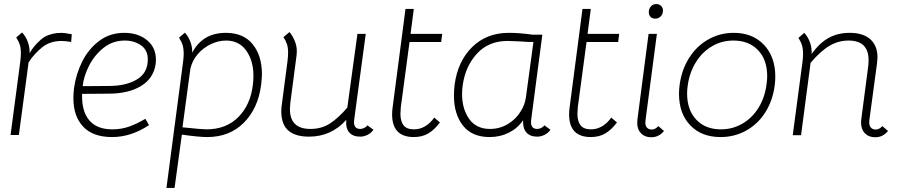

<svg xmlns="http://www.w3.org/2000/svg" viewBox="-20 -667 4464 947"><path d="M334 -498 331 -460Q303 -465 284 -465Q229 -465 191 -436Q174 -423 154.5 -402.5Q135 -382 121 -359L73 -1H32L80 -363Q83 -387 83 -405Q83 -430 77.5 -447Q72 -464 60 -482L89 -507Q108 -486 117.5 -459.5Q127 -433 126 -405Q142 -432 162 -453Q182 -474 200 -485Q235 -505 284 -505Q298 -505 334 -498Z M342 -182Q342 -206 345 -231Q354 -300 385 -362.5Q416 -425 469 -465Q522 -505 593 -505Q661 -505 705 -469Q749 -433 749 -373Q749 -360 748 -353Q738 -281 676 -243Q614 -205 515 -205L385 -204Q382 -120 419.5 -74.5Q457 -29 534 -29Q578 -29 616.5 -42.5Q655 -56 697 -81L715 -50Q627 9 533 9Q438 9 390 -42.5Q342 -94 342 -182ZM709 -374Q709 -420 675.5 -443.5Q642 -467 595 -467Q535 -467 489.5 -430Q444 -393 418 -340.5Q392 -288 388 -242L518 -243Q601 -243 655 -275Q709 -307 709 -374Z M1272 -301Q1272 -285 1268 -249Q1253 -132 1182.5 -61.5Q1112 9 1002 9Q961 9 877 -3L841 260H801L883 -362Q886 -385 886 -402Q886 -427 880.5 -445Q875 -463 863 -481L892 -506Q910 -486 919.5 -460Q929 -434 928 -407Q979 -505 1094 -505Q1181 -505 1226.5 -448.5Q1272 -392 1272 -301ZM1227 -247Q1230 -270 1230 -292Q1230 -368 1194.5 -417.5Q1159 -467 1095 -467Q1057 -467 1019.5 -449Q982 -431 955 -399.5Q928 -368 919 -328L880 -39Q976 -29 998 -29Q1095 -29 1155 -89Q1215 -149 1227 -247Z M1504 7Q1431 7 1397 -28Q1363 -63 1368 -136L1398 -365Q1401 -389 1401 -407Q1401 -432 1395.5 -449Q1390 -466 1378 -484L1408 -509Q1424 -489 1434 -464.5Q1444 -440 1444 -414Q1444 -402 1443 -396L1412 -160Q1410 -138 1410 -129Q1410 -31 1511 -31Q1565 -31 1606 -57Q1647 -83 1693 -136L1743 -500H1784L1727 -77Q1726 -73 1726 -65Q1726 -31 1757 -31Q1767 -31 1777.5 -36.5Q1788 -42 1792 -49L1822 -27Q1810 -10 1792 -1.5Q1774 7 1757 7Q1720 7 1702 -14.5Q1684 -36 1688 -76Q1614 7 1504 7Z M1914 -103Q1914 -122 1917 -141L1980 -623H2021L2005 -500H2161L2156 -460H2000L1957 -139Q1955 -115 1955 -106Q1955 -69 1970.5 -49Q1986 -29 2022 -29Q2051 -29 2076.5 -44Q2102 -59 2122 -87L2150 -63Q2122 -26 2092 -8.5Q2062 9 2021 9Q1914 9 1914 -103Z M2695 -27Q2683 -10 2665 -1.5Q2647 7 2630 7Q2594 7 2576 -14Q2558 -35 2560 -74Q2534 -35 2490.5 -13Q2447 9 2395 9Q2308 9 2263.5 -47.5Q2219 -104 2219 -195Q2219 -220 2222 -247Q2237 -364 2308.5 -434.5Q2380 -505 2489 -505Q2543 -505 2606 -496H2655L2600 -77Q2599 -73 2599 -65Q2599 -31 2630 -31Q2640 -31 2650.5 -36.5Q2661 -42 2665 -49ZM2611 -460Q2595 -459 2540 -463L2483 -465Q2390 -465 2332.5 -402.5Q2275 -340 2262 -245Q2259 -224 2259 -204Q2259 -130 2294 -80.5Q2329 -31 2397 -31Q2445 -31 2485.5 -55.5Q2526 -80 2549 -119Q2568 -148 2574 -187Z M2787 -103Q2787 -122 2790 -141L2853 -623H2894L2878 -500H3034L3029 -460H2873L2830 -139Q2828 -115 2828 -106Q2828 -69 2843.5 -49Q2859 -29 2895 -29Q2924 -29 2949.5 -44Q2975 -59 2995 -87L3023 -63Q2995 -26 2965 -8.5Q2935 9 2894 9Q2787 9 2787 -103Z M3163 -63Q3163 -45 3172 -36.5Q3181 -28 3195 -28Q3212 -28 3227 -45L3255 -21Q3230 10 3192 10Q3161 10 3142 -9Q3123 -28 3123 -61Q3123 -72 3124 -78L3179 -500H3220L3164 -75Q3163 -71 3163 -63ZM3180 -607Q3180 -624 3190.5 -635.5Q3201 -647 3217 -647Q3231 -647 3240.5 -638Q3250 -629 3250 -615Q3250 -598 3239 -586.5Q3228 -575 3212 -575Q3197 -575 3188.5 -584Q3180 -593 3180 -607Z M3329 -204Q3329 -226 3332 -248Q3342 -323 3379 -381.5Q3416 -440 3473.5 -472.5Q3531 -505 3599 -505Q3692 -505 3748 -446Q3804 -387 3804 -289Q3804 -268 3801 -245Q3791 -170 3754.5 -112.5Q3718 -55 3660.5 -23Q3603 9 3534 9Q3440 9 3384.5 -49Q3329 -107 3329 -204ZM3761 -253Q3764 -273 3764 -292Q3764 -372 3719 -419.5Q3674 -467 3597 -467Q3540 -467 3492 -439Q3444 -411 3412.5 -360.5Q3381 -310 3372 -245Q3369 -224 3369 -206Q3369 -125 3414 -77Q3459 -29 3536 -29Q3593 -29 3641.5 -57Q3690 -85 3721.5 -136Q3753 -187 3761 -253Z M4360 -21Q4335 10 4297 10Q4265 10 4246 -9.5Q4227 -29 4227 -63Q4227 -73 4228 -78L4262 -338Q4264 -350 4264 -371Q4264 -467 4165 -467Q4116 -467 4072 -441.5Q4028 -416 3978 -357L3931 0H3890L3938 -361Q3941 -384 3941 -401Q3941 -426 3935.5 -444Q3930 -462 3918 -480L3947 -505Q3966 -484 3975.5 -456.5Q3985 -429 3983 -401Q4023 -456 4068 -480.5Q4113 -505 4171 -505Q4237 -505 4272.5 -473.5Q4308 -442 4308 -384Q4308 -375 4306 -357L4268 -75Q4265 -51 4274 -39.5Q4283 -28 4299 -28Q4317 -28 4332 -45Z"/></svg>

Font: Bellota Light
Style: Italic
Weight: 300
Italic angle: -7.5°
Designer: Kemie Guaida
Foundry: Kemie Guaida
Version: Version 4.001